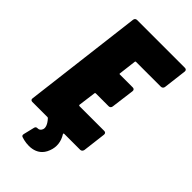

<svg xmlns="http://www.w3.org/2000/svg" viewBox="-268 -770 1018 1018"><g transform="rotate(45 241.0 -261.0)"><path d="M466 -554 482 -685C483 -694 478 -700 469 -700H110C101 -700 95 -694 94 -685L12 -15C10 -6 16 0 24 0H138C140 0 142 1 144 3C165 26 173 47 167 62C162 74 154 79 145 79C136 79 130 81 128 90L113 152C111 161 113 167 122 169C157 181 243 194 272 114C286 78 282 41 260 6C258 3 260 0 264 0H383C392 0 398 -6 400 -15L416 -146C417 -155 412 -161 403 -161H217C214 -161 212 -163 212 -166L225 -265C225 -268 227 -270 230 -270H327C336 -270 342 -276 343 -285L360 -416C361 -425 356 -431 347 -431H250C247 -431 245 -433 246 -436L258 -534C258 -537 260 -539 263 -539H449C458 -539 465 -545 466 -554Z"/></g></svg>

Font: Barlow Condensed Black
Style: Italic
Weight: 900
Width: 3
Italic angle: -7°
Designer: Jeremy Tribby
Foundry: Tribby Type
Version: Version 1.422;hotconv 1.0.109;makeotfexe 2.5.65596